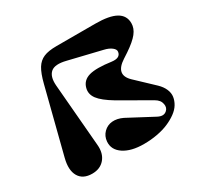

<svg xmlns="http://www.w3.org/2000/svg" viewBox="-163 -951 1189 1157"><g transform="rotate(-30 431.0 -372.5)"><path d="M652.8 -360.8 772.9 -247.1Q798.3 -222.7 809.8 -195.8Q821.3 -168.9 817.6 -143.8Q814 -118.7 799.6 -94.7Q785.2 -70.8 758.1 -51Q731 -31.2 696.5 -16.4Q662.1 -1.5 617.4 6.8Q572.8 15.1 523.9 15.1Q436 15.1 384.8 -19Q333.5 -53.2 337.9 -108.9Q340.8 -145.5 365.5 -169.9Q390.1 -194.3 424.6 -197.3Q459 -200.2 497.1 -182.1L674.8 -87.9Q711.9 -68.8 734.9 -89.4Q753.9 -105.5 748.5 -133.3Q743.2 -163.1 710.9 -181.2L502.9 -300.8Q432.6 -342.8 406.5 -377.9Q380.4 -413.1 391.1 -452.1Q403.3 -498.5 452.6 -512.5Q502 -526.4 603 -512.2Q660.2 -504.9 666 -543.9Q668.9 -560.1 649.4 -575.4Q629.9 -590.8 597.2 -598.1L370.1 -652.8Q297.4 -670.9 267.1 -645.3Q236.8 -619.6 241.2 -557.1L277.8 -120.1Q283.2 -60.1 252 -22.9Q220.7 14.2 165 14.2Q100.6 14.2 74.5 -30.3Q48.3 -74.7 67.9 -151.9L182.1 -600.1Q198.7 -665.5 219.2 -698.7Q239.7 -731.9 272.5 -745.8Q305.2 -759.8 361.8 -759.8H631.8Q728.5 -759.8 775.1 -733.6Q821.8 -707.5 821.8 -653.8Q821.8 -618.2 796.1 -585.7Q770.5 -553.2 710.9 -513.2L675.8 -490.2Q581.5 -429.2 652.8 -360.8Z"/></g></svg>

Font: Pilowlava
Style: Regular
Weight: 400
Designer: Anton Moglia, Jérémy Landes, Maksym Kobuzan (Cyrillic), Velvetyne Type Foundry
Foundry: Anton Moglia, Jérémy Landes, Velvetyne Type Foundry
Version: Version 1.001;hotconv 1.0.109;makeotfexe 2.5.65596